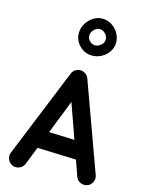

<svg xmlns="http://www.w3.org/2000/svg" viewBox="-164 -1191 1000 1351"><g transform="rotate(15 336.0 -515.0)"><path d="M63.5 63.5Q39.6 52.2 29.8 26.6Q20 1 30.8 -22.9L293.5 -669.4Q304.7 -695.3 332.5 -704.3Q360.4 -713.4 384.3 -699.2Q405.3 -688 413.6 -666.5L647 -23.9Q656.7 1 645.8 25.9Q634.8 50.8 610.4 60.5Q585.4 69.8 560.5 59.1Q535.6 48.3 525.9 23.9L484.9 -92.3L202.1 -102.1L149.9 30.8Q139.2 54.7 113.5 64.5Q87.9 74.2 63.5 63.5ZM349.1 -475.6 252.4 -230 438.5 -223.6ZM544.9 -960.4Q544.9 -923.8 525.1 -893.8Q505.4 -863.8 472.9 -845.9Q440.4 -828.1 402.3 -828.1Q368.2 -828.1 338.9 -845.9Q309.6 -863.8 291.7 -893.1Q273.9 -922.4 273.9 -957Q273.9 -994.1 293 -1026.4Q312 -1058.6 342.8 -1078.6Q373.5 -1098.6 408.7 -1098.6Q446.8 -1098.6 477.8 -1078.9Q508.8 -1059.1 526.9 -1027.6Q544.9 -996.1 544.9 -960.4ZM468.8 -961.9Q468.8 -984.9 450.9 -1003.9Q433.1 -1022.9 408.7 -1022.9Q387.7 -1022.9 368.7 -1003.4Q349.6 -983.9 349.6 -959.5Q349.6 -937.5 366.5 -920.7Q383.3 -903.8 404.3 -903.8Q430.7 -903.8 449.7 -921.6Q468.8 -939.5 468.8 -961.9Z"/></g></svg>

Font: Mikhak-DS1-FD Bold
Style: Bold
Weight: 700
Designer: Amin Abedi
Version: Version 3.2